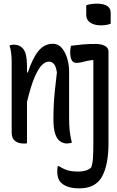

<svg xmlns="http://www.w3.org/2000/svg" viewBox="-20 -783 640 1053"><path d="M453 -754Q477 -763 513 -763Q546 -763 566.5 -751Q587 -739 587 -713V-653Q565 -644 533 -644Q497 -644 475 -659Q453 -674 453 -701ZM128 3Q122 4 117.5 4Q113 4 108 4Q80 4 62 -10.5Q44 -25 44 -56V-442Q44 -499 32 -534Q37 -536 43 -537Q49 -538 55 -538Q90 -538 109 -512.5Q128 -487 128 -422V-386H133Q158 -463 190.5 -503Q223 -543 270 -543Q300 -543 319.5 -519.5Q339 -496 349 -461Q359 -426 359 -392V-139Q359 -98 362 -68Q365 -38 374 0Q367 1 361 2.5Q355 4 348 4Q328 4 310.5 -7.5Q293 -19 283 -48Q273 -77 273 -130Q273 -173 275 -211.5Q277 -250 281.5 -291.5Q286 -333 292 -385Q285 -445 248 -445Q230 -445 211 -427.5Q192 -410 171 -362.5Q150 -315 128 -224ZM506 -542Q533 -542 554 -532Q575 -522 575 -500V2Q575 121 539.5 185.5Q504 250 415 250Q343 250 312 216Q294 197 294 156Q294 140 297 128H303Q331 146 355 152Q379 158 408 158Q430 158 448 153Q466 148 480 136Q488 115 490 82Q492 49 492 0V-452L486 -454Q455 -449 435.5 -443.5Q416 -438 399 -438Q365 -438 365 -497Q365 -508 366.5 -516.5Q368 -525 369 -532Q407 -537 436 -539.5Q465 -542 506 -542Z"/></svg>

Font: Recursive Mn Csl St
Style: Regular
Weight: 400
Monospace: yes
Version: Version 1.079;hotconv 1.0.112;makeotfexe 2.5.65598; ttfautoh